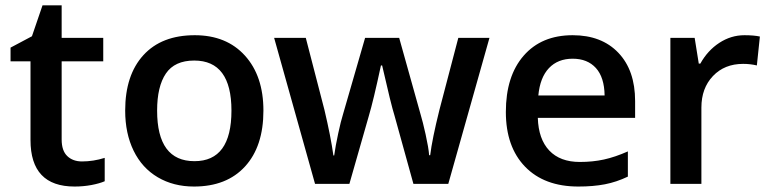

<svg xmlns="http://www.w3.org/2000/svg" viewBox="-20 -680 2848 710"><path d="M283.2 -83Q325.2 -83 367.2 -96.2V-9.8Q348.1 -1.5 318.1 4.2Q288.1 9.8 255.9 9.8Q92.8 9.8 92.8 -162.1V-453.1H19V-503.9L98.1 -545.9L137.2 -660.2H208V-540H361.8V-453.1H208V-164.1Q208 -122.6 228.8 -102.8Q249.5 -83 283.2 -83Z M954.1 -271Q954.1 -138.7 886.2 -64.5Q818.4 9.8 697.3 9.8Q621.6 9.8 563.5 -24.4Q505.4 -58.6 474.1 -122.6Q442.9 -186.5 442.9 -271Q442.9 -402.3 510.3 -476.1Q577.6 -549.8 700.2 -549.8Q817.4 -549.8 885.7 -474.4Q954.1 -398.9 954.1 -271ZM561 -271Q561 -84 699.2 -84Q835.9 -84 835.9 -271Q835.9 -456.1 698.2 -456.1Q626 -456.1 593.5 -408.2Q561 -360.4 561 -271Z M1508.8 0 1439 -252Q1426.3 -292 1393.1 -438H1388.7Q1360.4 -306.2 1343.8 -251L1272 0H1145L993.7 -540H1110.8L1179.7 -273.9Q1203.1 -175.3 1212.9 -105H1215.8Q1220.7 -140.6 1230.7 -186.8Q1240.7 -232.9 1248 -255.9L1330.1 -540H1456.1L1535.6 -255.9Q1543 -231.9 1554 -182.6Q1564.9 -133.3 1566.9 -106H1570.8Q1578.1 -166 1605 -273.9L1674.8 -540H1790L1637.7 0Z M2118.7 9.8Q1992.7 9.8 1921.6 -63.7Q1850.6 -137.2 1850.6 -266.1Q1850.6 -398.4 1916.5 -474.1Q1982.4 -549.8 2097.7 -549.8Q2204.6 -549.8 2266.6 -484.9Q2328.6 -419.9 2328.6 -306.2V-244.1H1968.8Q1971.2 -165.5 2011.2 -123.3Q2051.3 -81.1 2124 -81.1Q2171.9 -81.1 2213.1 -90.1Q2254.4 -99.1 2301.8 -120.1V-26.9Q2259.8 -6.8 2216.8 1.5Q2173.8 9.8 2118.7 9.8ZM2097.7 -462.9Q2043 -462.9 2010 -428.2Q1977.1 -393.6 1970.7 -327.1H2215.8Q2214.8 -394 2183.6 -428.5Q2152.3 -462.9 2097.7 -462.9Z M2732.9 -549.8Q2767.6 -549.8 2790 -544.9L2778.8 -438Q2754.4 -443.8 2728 -443.8Q2659.2 -443.8 2616.5 -398.9Q2573.7 -354 2573.7 -282.2V0H2459V-540H2548.8L2564 -444.8H2569.8Q2596.7 -493.2 2639.9 -521.5Q2683.1 -549.8 2732.9 -549.8Z"/></svg>

Font: f1_31487          
Style: Regular
Weight: 600
Foundry: Ascender Corporation
Version: Version 1.10